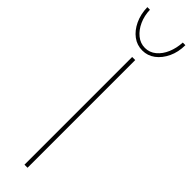

<svg xmlns="http://www.w3.org/2000/svg" viewBox="-314 -900 885 885"><g transform="rotate(45 129.0 -457.0)"><path d="M119 -702H139V0H119ZM131 -756Q96 -756 68.5 -776.5Q41 -797 24 -833Q7 -869 6 -914H23Q24 -876 38.5 -844Q53 -812 77 -792.5Q101 -773 131 -773Q161 -773 184.5 -792.5Q208 -812 221.5 -844Q235 -876 237 -914H254Q254 -869 237 -833Q220 -797 192.5 -776.5Q165 -756 131 -756Z"/></g></svg>

Font: Synthetic Thin
Style: Regular
Weight: 100
Designer: Santiago Orozco
Foundry: Typemade
Version: Version 2.000; ttfautohint (v1.8.4.7-5d5b)